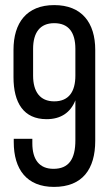

<svg xmlns="http://www.w3.org/2000/svg" viewBox="-20 -727 429 754"><path d="M193 -707C85 -707 33 -638 33 -531V-424C33 -323 73 -259 163 -259C219 -259 257 -285 276 -333V-176C276 -102 250 -64 190 -64C134 -64 107 -101 107 -164V-182H34V-169C34 -62 85 7 192 7C304 7 354 -63 354 -174V-531C354 -638 301 -707 193 -707ZM193 -636C250 -636 276 -599 276 -535V-430C276 -367 250 -329 193 -329C137 -329 110 -367 110 -430V-535C110 -599 137 -636 193 -636Z"/></svg>

Font: VL Bebas Neue Regular
Style: Regular
Weight: 400
Designer: Ryoichi Tsunekawa
Foundry: Ryoichi Tsunekawa
Version: Version 001.003